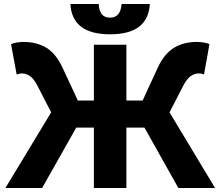

<svg xmlns="http://www.w3.org/2000/svg" viewBox="-20 -937 1099 957"><path d="M235 -377 167 -509Q149 -544 130 -557.5Q111 -571 87 -571Q81 -571 63 -566L35 -717Q45 -722 63 -725Q81 -728 97 -728Q163 -728 211 -699Q259 -670 292 -599L368 -436H448V-714H610V-436H691L766 -599Q798 -668 846 -698Q894 -728 961 -728Q978 -728 996 -725Q1014 -722 1024 -717L997 -566Q985 -571 973 -571Q948 -571 929.5 -557Q911 -543 893 -509L825 -377L1052 0H869L700 -301H610V0H448V-301H360L190 0H7ZM331 -917H472Q474 -883 487.5 -866Q501 -849 529 -849Q581 -849 586 -917H727Q718 -766 529 -766Q339 -766 331 -917Z"/></svg>

Font: Nebula Sans Bold
Style: Regular
Weight: 700
Designer: Paul D. Hunt for Adobe (as Source Sans)
Foundry: Nebula Entertainment & Broadcasting LLC
Version: Version 1.010